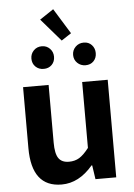

<svg xmlns="http://www.w3.org/2000/svg" viewBox="-64 -1036 765 1097"><g transform="rotate(-5 318.5 -487.0)"><path d="M245.1 13.7Q73.2 13.7 73.2 -210V-559.6H219.7V-228.5Q219.7 -165 238.3 -138.7Q256.8 -112.3 297.9 -112.3Q332 -112.3 357.4 -127.9Q382.8 -143.6 412.1 -181.6V-559.6H558.6V0H439.5L427.7 -80.1H423.8Q344.7 13.7 245.1 13.7ZM316.4 -805.7 204.1 -935.5 283.2 -988.3 373 -842.8ZM134.8 -717.8Q134.8 -745.1 153.3 -764.2Q171.9 -783.2 200.2 -783.2Q227.5 -783.2 246.1 -764.2Q264.6 -745.1 264.6 -717.8Q264.6 -689.5 246.6 -671.4Q228.5 -653.3 200.2 -653.3Q171.9 -653.3 153.3 -671.4Q134.8 -689.5 134.8 -717.8ZM503.9 -717.8Q503.9 -689.5 486.3 -671.4Q468.8 -653.3 440.4 -653.3Q412.1 -653.3 393.1 -671.9Q374 -690.4 374 -717.8Q374 -745.1 393.1 -764.2Q412.1 -783.2 440.4 -783.2Q468.8 -783.2 486.3 -764.2Q503.9 -745.1 503.9 -717.8Z"/></g></svg>

Font: Nasu
Style: Bold
Weight: 700
Designer: Ryoko NISHIZUKA (kana &amp; ideographs); Paul D. Hunt (Latin, Greek &amp; Cyrillic); Wenlong ZHANG (bopomofo); Sandoll C
Version: Version 2014.1215